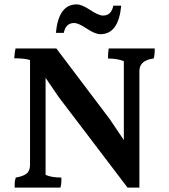

<svg xmlns="http://www.w3.org/2000/svg" viewBox="-20 -950 770 876"><path d="M438 -794Q414 -794 376 -819.5Q338 -845 318 -845Q280 -845 271 -800H235Q247 -930 330 -930Q353 -930 391.5 -904.5Q430 -879 450 -879Q488 -879 497 -924H533Q521 -794 438 -794ZM686 -729Q686 -696 681 -683Q616 -675 616 -626V-94H562L248 -507L188 -595V-152Q215 -140 260 -140Q260 -134 260 -123Q260 -112 256 -94H47Q47 -100 47 -112.5Q47 -125 52 -140Q84 -145 100.5 -157.5Q117 -170 117 -197V-676Q93 -684 45 -684Q47 -715 51 -729H237L481 -406L545 -311V-671Q515 -683 473 -683Q473 -687 473 -697Q473 -707 476 -729Z"/></svg>

Font: Halant Semibold
Style: Regular
Weight: 600
Version: Version 1.100;PS 1.0;hotconv 1.0.78;makeotf.lib2.5.61930; tt